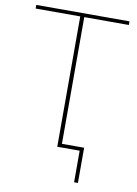

<svg xmlns="http://www.w3.org/2000/svg" viewBox="-94 -761 704 988"><g transform="rotate(10 257.5 -267.5)"><path d="M247 0H364V165H384V-19H268V-681H501V-700H14V-681H247Z"/></g></svg>

Font: Chess Sans Thin
Style: Regular
Weight: 100
Designer: Wolf Bōese
Foundry: Wolf Bōese
Version: Version 7.223;Glyphs 3.3 (3306)